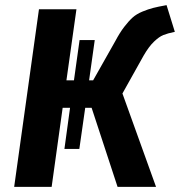

<svg xmlns="http://www.w3.org/2000/svg" viewBox="-20 -728 701 748"><path d="M540 -512.2 457 -363.8 587.9 0H438L336.9 -308.1H312L289.1 -147.9H231L252.9 -308.1H224.1L181.2 0H35.2L131.8 -691.9H277.8L238.8 -415H268.1L290 -571.8H349.1L327.1 -415H342.8L429.2 -567.9Q446.8 -601.1 464.1 -623.5Q481.4 -646 496.6 -659.7Q511.7 -673.3 534.9 -682.9Q558.1 -692.4 576.2 -697Q594.2 -701.7 628.9 -708L661.1 -604Q632.8 -598.1 616.5 -591.6Q600.1 -585 580.1 -565.9Q560.1 -546.9 540 -512.2Z"/></svg>

Font: FiraGO SemiBold
Style: Italic
Weight: 600
Italic angle: -8°
Designer: bBox Type GmbH
Foundry: bBox Type GmbH
Version: Version 1.001;PS 001.001;hotconv 1.0.88;makeotf.lib2.5.64775